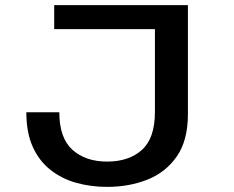

<svg xmlns="http://www.w3.org/2000/svg" viewBox="-20 -720 915 751"><path d="M399 11Q335 11 278 -5Q221 -21 177 -55.8Q133 -90.5 108 -146Q83 -201.5 83 -281H212Q212 -180.5 263.2 -134.2Q314.5 -88 399 -88Q484.5 -88 535.2 -133.8Q586 -179.5 586 -282.5V-606H192V-700H715V-273Q715 -171 671.8 -108.5Q628.5 -46 556.8 -17.5Q485 11 399 11Z"/></svg>

Font: Trispace SemiExpanded Medium
Style: Regular
Weight: 500
Width: 6
Designer: Tyler Finck
Foundry: Etcetera Type Company
Version: Version 1.210; ttfautohint (v1.8.3)